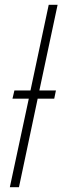

<svg xmlns="http://www.w3.org/2000/svg" viewBox="-20 -780 260 800"><path d="M21 0H59L137 -369H206L213 -403H144L220 -760H183L107 -403H40L32 -369H100Z"/></svg>

Font: Noto Sans SemiCondensed ExtraLight
Style: Italic
Weight: 200
Width: 4
Italic angle: -12°
Designer: Monotype Design Team
Foundry: Monotype Imaging Inc.
Version: Version 2.013